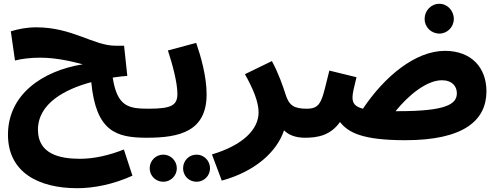

<svg xmlns="http://www.w3.org/2000/svg" viewBox="-20 -721 2630 1012"><path d="M678 205 633 67C554 98 476 116 401 116C293 116 180 90 180 -37C180 -176 323 -251 461 -288C486 -28 592 5 754 5C813 5 843 -27 843 -73C843 -115 820 -148 764 -148C657 -148 598 -159 574 -312C603 -317 629 -319 651 -321L634 -480H589C473 -480 362 -577 171 -577C122 -577 76 -568 37 -556L59 -402C93 -411 141 -417 191 -417C276 -417 356 -398 416 -382C205 -348 22 -224 22 -11C22 188 184 271 387 271C471 271 575 252 678 205Z M754 5C928 5 1069 -29 1069 -224C1069 -319 1038 -426 1014 -495L865 -455C888 -385 915 -287 915 -227C915 -167 886 -148 764 -148ZM1016 237C1055 237 1087 206 1087 166C1087 126 1055 94 1016 94C976 94 945 126 945 166C945 206 976 237 1016 237ZM841 237C879 237 912 206 912 166C912 126 879 94 841 94C801 94 769 126 769 166C769 206 801 237 841 237Z M1587 5C1646 5 1677 -27 1677 -73C1677 -115 1654 -148 1597 -148C1530 -148 1503 -165 1485 -224C1473 -262 1447 -338 1413 -399L1271 -330C1313 -255 1343 -185 1343 -129C1343 -39 1261 44 1097 93L1149 231C1322 184 1439 81 1477 -34C1502 -9 1539 5 1587 5Z M2296 -544C2338 -544 2372 -579 2372 -621C2372 -665 2338 -701 2296 -701C2252 -701 2218 -665 2218 -621C2218 -579 2252 -544 2296 -544ZM2544 -240C2544 -365 2464 -453 2325 -453C2169 -453 2006 -317 1893 -148C1847 -160 1838 -180 1838 -209C1838 -227 1845 -258 1859 -314L1716 -349C1677 -197 1677 -148 1598 -148L1588 5C1654 5 1722 -7 1772 -78C1815 -23 1889 18 2116 18C2424 18 2544 -86 2544 -240ZM2309 -298C2364 -298 2388 -266 2388 -229C2388 -170 2326 -135 2079 -135C2074 -135 2069 -135 2065 -135C2136 -223 2231 -298 2309 -298Z"/></svg>

Font: Noto Sans Arabic UI Extra
Style: Regular
Weight: 800
Designer: Nadine Chahine - Monotype Design Team
Foundry: Monotype Imaging Inc.
Version: Version 1.900